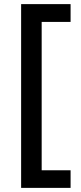

<svg xmlns="http://www.w3.org/2000/svg" viewBox="-20 -744 393 927"><path d="M82 163.1V-724.1H320.8V-638.2H181.2V78.1H320.8V163.1Z"/></svg>

Font: TASA Orbiter Text Medium
Style: Regular
Weight: 500
Designer: Weizhong Zhang
Version: Version 1.000;Glyphs 3.1.2 (3151)